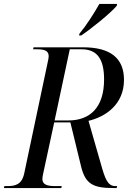

<svg xmlns="http://www.w3.org/2000/svg" viewBox="-41 -954 675 974"><path d="M362 -783 360 -774H371C430 -814 520 -888 551 -924L553 -934H463C436 -886 397 -825 362 -783ZM-21 0H270L272 -10H238C200 -10 174 -17 174 -46C174 -53 176 -66 179 -78L234 -333H316L370 -111C392 -20 431 0 536 0H551L553 -10H544C504 -10 491 -50 470 -125L408 -341C496 -362 588 -425 588 -549C588 -659 519 -714 381 -714H129L127 -704H144C181 -704 206 -699 206 -669C206 -663 204 -650 201 -638L82 -75C70 -18 37 -10 -3 -10H-19ZM306 -343H236L313 -704H373C453 -704 487 -653 487 -551C487 -408 415 -343 306 -343Z"/></svg>

Font: Noto Serif Display SemiCondensed
Style: Italic
Weight: 400
Width: 4
Italic angle: -12°
Designer: Monotype Design Team
Foundry: Monotype Imaging Inc.
Version: Version 2.009